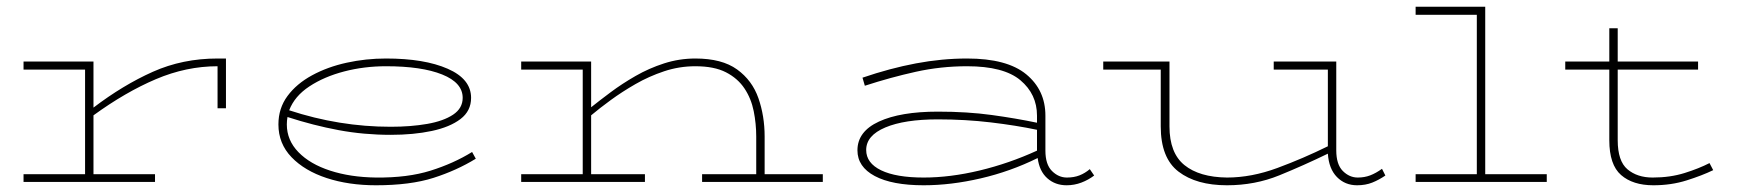

<svg xmlns="http://www.w3.org/2000/svg" viewBox="-20 -540 5175 571"><path d="M441 1H50V-22H233V-333H50V-357H258V-220Q346 -287 434.5 -326.5Q523 -366 627 -366H652V-218H627V-343Q534 -343 443.5 -304.5Q353 -266 258 -197V-22H441Z M1395 -68Q1338 -33 1269 -11Q1200 11 1098 11Q1017 11 951.5 -10.5Q886 -32 847 -72.5Q808 -113 808 -170Q808 -218 835 -254.5Q862 -291 908 -316Q954 -341 1011 -353.5Q1068 -366 1128 -366Q1242 -366 1311.5 -335.5Q1381 -305 1381 -249Q1381 -210 1349.5 -186Q1318 -162 1264 -150.5Q1210 -139 1142 -139Q1062 -139 987 -153Q912 -167 835 -192Q833 -181 833 -170Q833 -123 867.5 -87.5Q902 -52 962 -32.5Q1022 -13 1098 -12Q1192 -11 1260.5 -32.5Q1329 -54 1384 -88ZM1128 -343Q1063 -343 1003.5 -327.5Q944 -312 900 -283Q856 -254 840 -212Q989 -163 1142 -163Q1202 -163 1250.5 -171.5Q1299 -180 1327.5 -199Q1356 -218 1356 -249Q1356 -294 1295 -318.5Q1234 -343 1128 -343Z M1898 1H1530V-22H1713V-333H1530V-357H1738V-221Q1763 -241 1796.5 -266Q1830 -291 1870 -314Q1910 -337 1955 -351.5Q2000 -366 2048 -366Q2127 -366 2172 -333.5Q2217 -301 2235.5 -248Q2254 -195 2254 -134V-22H2427V1H2068V-22H2229V-134Q2229 -172 2221.5 -209.5Q2214 -247 2194 -277Q2174 -307 2139 -325Q2104 -343 2048 -343Q2000 -343 1955 -328Q1910 -313 1870 -290Q1830 -267 1796.5 -242.5Q1763 -218 1738 -197V-22H1898Z M3234 -18Q3217 -5 3196 3Q3175 11 3152 11Q3118 11 3094.5 -10Q3071 -31 3066 -70Q2985 -30 2896.5 -9.5Q2808 11 2727 11Q2633 11 2581.5 -16.5Q2530 -44 2530 -93Q2530 -149 2594 -178.5Q2658 -208 2769 -208Q2857 -208 2929.5 -198Q3002 -188 3064 -175V-196Q3064 -260 3014.5 -301.5Q2965 -343 2856 -343Q2778 -343 2703.5 -326.5Q2629 -310 2552 -285L2545 -309Q2627 -337 2704 -351.5Q2781 -366 2856 -366Q2975 -366 3032 -319Q3089 -272 3089 -196V-92Q3089 -51 3108.5 -31.5Q3128 -12 3153 -12Q3174 -12 3190.5 -18.5Q3207 -25 3221 -37ZM2556 -94Q2556 -55 2600.5 -33.5Q2645 -12 2727 -12Q2806 -12 2893.5 -33Q2981 -54 3064 -92V-154Q3002 -167 2926.5 -176Q2851 -185 2769 -185Q2670 -185 2613 -161Q2556 -137 2556 -94Z M4100 -18Q4081 -5 4061 3Q4041 11 4016 11Q3980 11 3956 -13.5Q3932 -38 3929 -83Q3857 -48 3784.5 -18.5Q3712 11 3629 11Q3538 11 3485 -29.5Q3432 -70 3432 -164V-333H3261V-357H3458V-164Q3458 -85 3502.5 -49Q3547 -13 3629 -12Q3702 -12 3779 -40.5Q3856 -69 3929 -105V-333H3768V-357H3954V-93Q3954 -51 3973.5 -31.5Q3993 -12 4018 -12Q4038 -12 4055 -18.5Q4072 -25 4090 -38Z M4580 1H4190V-22H4372V-496H4190V-520H4397V-22H4580Z M5075 -34Q5042 -18 4996 -3.5Q4950 11 4897 11Q4836 11 4801 -19.5Q4766 -50 4766 -123V-333H4635V-357H4766V-456H4791V-357H5030V-333H4791V-123Q4791 -61 4820 -36.5Q4849 -12 4895 -12Q4947 -12 4990 -25.5Q5033 -39 5064 -55Z"/></svg>

Font: BhuTuka Expanded One
Style: Regular
Weight: 400
Designer: Erin McLaughlin
Version: Version 1.000; ttfautohint (v1.8.3)